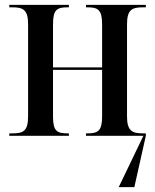

<svg xmlns="http://www.w3.org/2000/svg" viewBox="-20 -556 635 786"><path d="M18 0H262V-10H258C214 -10 197 -18 197 -79V-270H398V-79C398 -19 380 -10 338 -10H332V0H567L466 210H530L577 0V-10H566C521 -10 500 -20 500 -79V-457C500 -517 521 -526 565 -526H577V-536H332V-526H338C380 -526 398 -517 398 -457V-280H197V-457C197 -517 214 -526 256 -526H262V-536H18V-526H30C74 -526 95 -517 95 -457V-79C95 -18 74 -10 30 -10H18Z"/></svg>

Font: Noto Serif Display Condensed Medium
Style: Regular
Weight: 500
Width: 3
Designer: Monotype Design Team
Foundry: Monotype Imaging Inc.
Version: Version 2.009